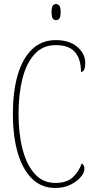

<svg xmlns="http://www.w3.org/2000/svg" viewBox="-20 -923 467 953"><path d="M254 10Q186 10 139 -36Q92 -82 68 -164.5Q44 -247 44 -358Q44 -471 68.5 -553Q93 -635 140.5 -679.5Q188 -724 257 -724Q325 -724 364 -690Q403 -656 403 -612Q403 -566 382 -566Q382 -629 352.5 -664Q323 -699 256 -699Q193 -699 152 -654.5Q111 -610 91.5 -533Q72 -456 72 -358Q72 -260 92 -182.5Q112 -105 152.5 -60Q193 -15 254 -15Q310 -15 340 -42Q370 -69 386 -112Q399 -104 399 -84Q399 -66 380.5 -44Q362 -22 329.5 -6Q297 10 254 10ZM258 -823Q248 -823 242 -831Q236 -839 236 -863Q236 -886 242 -894.5Q248 -903 258 -903Q268 -903 274.5 -894.5Q281 -886 281 -863Q281 -839 274.5 -831Q268 -823 258 -823Z"/></svg>

Font: Noto Serif Tamil ExtraCondensed Thin
Style: Italic
Weight: 100
Width: 2
Italic angle: -12°
Designer: Indian Type Foundry, Tom Grace, and the Monotype Design Team
Foundry: Monotype Imaging Inc.
Version: Version 2.003; ttfautohint (v1.8.4.7-5d5b)